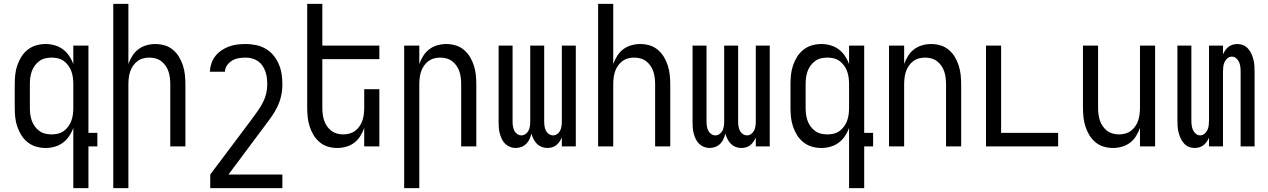

<svg xmlns="http://www.w3.org/2000/svg" viewBox="-20 -755 6540 990"><path d="M246 -62Q263 -62 279.5 -66Q296 -70 309.5 -80Q323 -90 333 -104Q343 -118 348.5 -134Q354 -150 356 -166.5Q358 -183 358 -200V-320Q358 -337 356 -353.5Q354 -370 348.5 -386Q343 -402 333 -416Q323 -430 309.5 -440Q296 -450 279.5 -454Q263 -458 246 -458Q229 -458 212.5 -454Q196 -450 182.5 -440Q169 -430 159 -416Q149 -402 143.5 -386Q138 -370 136 -353.5Q134 -337 134 -320V-200Q134 -183 136 -166.5Q138 -150 143.5 -134Q149 -118 159 -104Q169 -90 182.5 -80Q196 -70 212.5 -66Q229 -62 246 -62ZM358 215V-96Q350 -73 336.5 -53Q323 -33 304 -19Q285 -5 262 1.5Q239 8 215 8Q190 8 166 1Q142 -6 122.5 -21.5Q103 -37 90 -58Q77 -79 69 -102.5Q61 -126 58.5 -150.5Q56 -175 56 -200V-320Q56 -345 58.5 -369.5Q61 -394 69 -417.5Q77 -441 90 -462Q103 -483 122.5 -498.5Q142 -514 166 -521Q190 -528 215 -528Q239 -528 262 -521.5Q285 -515 304 -501Q323 -487 336.5 -467Q350 -447 358 -424V-520H436V-70H482V0H436V215Z M564 215V-735H642V-425Q650 -447 662.5 -467Q675 -487 693.5 -501Q712 -515 735 -521.5Q758 -528 781 -528Q806 -528 829.5 -521Q853 -514 872 -498Q891 -482 903.5 -461Q916 -440 923.5 -416.5Q931 -393 933.5 -368.5Q936 -344 936 -320V0H858V-320Q858 -337 856 -353.5Q854 -370 849 -385.5Q844 -401 834.5 -415Q825 -429 812 -439Q799 -449 783 -453.5Q767 -458 750 -458Q733 -458 717 -453.5Q701 -449 688 -439Q675 -429 665.5 -415Q656 -401 651 -385.5Q646 -370 644 -353.5Q642 -337 642 -320V215Z M1436 215H1064V145L1281 -144V-145L1283 -147Q1297 -166 1311 -186Q1325 -206 1336 -227.5Q1347 -249 1352.5 -272.5Q1358 -296 1358 -320Q1358 -337 1356 -353.5Q1354 -370 1348.5 -386Q1343 -402 1333.5 -416Q1324 -430 1310.5 -439.5Q1297 -449 1280.5 -453.5Q1264 -458 1248 -458Q1229 -458 1211 -455Q1193 -452 1177.5 -443Q1162 -434 1151 -418.5Q1140 -403 1140 -385H1062Q1063 -407 1070 -428Q1077 -449 1090.5 -466Q1104 -483 1122.5 -495.5Q1141 -508 1161.5 -515.5Q1182 -523 1204 -525.5Q1226 -528 1248 -528Q1274 -528 1300.5 -522.5Q1327 -517 1350 -503.5Q1373 -490 1390 -469.5Q1407 -449 1417.5 -424.5Q1428 -400 1432 -373.5Q1436 -347 1436 -320Q1436 -290 1429.5 -260.5Q1423 -231 1410 -204Q1397 -177 1379.5 -152.5Q1362 -128 1344 -104V-103H1343L1158 145H1436Z M1719 8Q1694 8 1670.5 1Q1647 -6 1628 -22Q1609 -38 1596.5 -59Q1584 -80 1576.5 -103.5Q1569 -127 1566.5 -151.5Q1564 -176 1564 -200V-735H1642V-520H1936V-450H1642V-200Q1642 -183 1644 -166.5Q1646 -150 1651 -134.5Q1656 -119 1665.5 -105Q1675 -91 1688 -81Q1701 -71 1717 -66.5Q1733 -62 1750 -62Q1767 -62 1783 -66.5Q1799 -71 1812 -81Q1825 -91 1834.5 -105Q1844 -119 1849 -134.5Q1854 -150 1856 -166.5Q1858 -183 1858 -200V-295H1936V0H1858V-95Q1850 -73 1837.5 -53Q1825 -33 1806.5 -19Q1788 -5 1765 1.5Q1742 8 1719 8Z M2064 215V-520H2142V-425Q2150 -447 2162.5 -467Q2175 -487 2193.5 -501Q2212 -515 2235 -521.5Q2258 -528 2281 -528Q2306 -528 2329.5 -521Q2353 -514 2372 -498Q2391 -482 2403.5 -461Q2416 -440 2423.5 -416.5Q2431 -393 2433.5 -368.5Q2436 -344 2436 -320V0H2358V-320Q2358 -337 2356 -353.5Q2354 -370 2349 -385.5Q2344 -401 2334.5 -415Q2325 -429 2312 -439Q2299 -449 2283 -453.5Q2267 -458 2250 -458Q2233 -458 2217 -453.5Q2201 -449 2188 -439Q2175 -429 2165.5 -415Q2156 -401 2151 -385.5Q2146 -370 2144 -353.5Q2142 -337 2142 -320V215Z M2639 8Q2624 8 2610 2.5Q2596 -3 2585 -13.5Q2574 -24 2567.5 -38Q2561 -52 2557 -66.5Q2553 -81 2552 -96Q2551 -111 2551 -126V-520H2623V-126Q2623 -115 2625 -103Q2627 -91 2632 -81Q2637 -71 2647 -64Q2657 -57 2668 -57Q2680 -57 2690 -64Q2700 -71 2705 -81Q2710 -91 2712 -103Q2714 -115 2714 -126V-520H2786V-126Q2786 -115 2788 -103Q2790 -91 2795 -81Q2800 -71 2810 -64Q2820 -57 2832 -57Q2843 -57 2853 -64Q2863 -71 2868 -81Q2873 -91 2875 -103Q2877 -115 2877 -126V-520H2949V0H2877V-46Q2872 -35 2865 -24.5Q2858 -14 2848.5 -6.5Q2839 1 2827 4.5Q2815 8 2802 8Q2787 8 2773 2.5Q2759 -3 2748.5 -13.5Q2738 -24 2731 -38Q2724 -52 2720 -66Q2717 -52 2710.5 -38Q2704 -24 2693.5 -13.5Q2683 -3 2668.5 2.5Q2654 8 2639 8Z M3064 0V-735H3142V-425Q3150 -447 3162.5 -467Q3175 -487 3193.5 -501Q3212 -515 3235 -521.5Q3258 -528 3281 -528Q3306 -528 3329.5 -521Q3353 -514 3372 -498Q3391 -482 3403.5 -461Q3416 -440 3423.5 -416.5Q3431 -393 3433.5 -368.5Q3436 -344 3436 -320V0H3358V-320Q3358 -337 3356 -353.5Q3354 -370 3349 -385.5Q3344 -401 3334.5 -415Q3325 -429 3312 -439Q3299 -449 3283 -453.5Q3267 -458 3250 -458Q3233 -458 3217 -453.5Q3201 -449 3188 -439Q3175 -429 3165.5 -415Q3156 -401 3151 -385.5Q3146 -370 3144 -353.5Q3142 -337 3142 -320V0Z M3639 8Q3624 8 3610 2.5Q3596 -3 3585 -13.5Q3574 -24 3567.5 -38Q3561 -52 3557 -66.5Q3553 -81 3552 -96Q3551 -111 3551 -126V-520H3623V-126Q3623 -115 3625 -103Q3627 -91 3632 -81Q3637 -71 3647 -64Q3657 -57 3668 -57Q3680 -57 3690 -64Q3700 -71 3705 -81Q3710 -91 3712 -103Q3714 -115 3714 -126V-520H3786V-126Q3786 -115 3788 -103Q3790 -91 3795 -81Q3800 -71 3810 -64Q3820 -57 3832 -57Q3843 -57 3853 -64Q3863 -71 3868 -81Q3873 -91 3875 -103Q3877 -115 3877 -126V-520H3949V0H3877V-46Q3872 -35 3865 -24.5Q3858 -14 3848.5 -6.5Q3839 1 3827 4.5Q3815 8 3802 8Q3787 8 3773 2.5Q3759 -3 3748.5 -13.5Q3738 -24 3731 -38Q3724 -52 3720 -66Q3717 -52 3710.5 -38Q3704 -24 3693.5 -13.5Q3683 -3 3668.5 2.5Q3654 8 3639 8Z M4246 -62Q4263 -62 4279.5 -66Q4296 -70 4309.5 -80Q4323 -90 4333 -104Q4343 -118 4348.5 -134Q4354 -150 4356 -166.5Q4358 -183 4358 -200V-320Q4358 -337 4356 -353.5Q4354 -370 4348.5 -386Q4343 -402 4333 -416Q4323 -430 4309.5 -440Q4296 -450 4279.5 -454Q4263 -458 4246 -458Q4229 -458 4212.5 -454Q4196 -450 4182.5 -440Q4169 -430 4159 -416Q4149 -402 4143.5 -386Q4138 -370 4136 -353.5Q4134 -337 4134 -320V-200Q4134 -183 4136 -166.5Q4138 -150 4143.5 -134Q4149 -118 4159 -104Q4169 -90 4182.5 -80Q4196 -70 4212.5 -66Q4229 -62 4246 -62ZM4358 215V-96Q4350 -73 4336.5 -53Q4323 -33 4304 -19Q4285 -5 4262 1.5Q4239 8 4215 8Q4190 8 4166 1Q4142 -6 4122.5 -21.5Q4103 -37 4090 -58Q4077 -79 4069 -102.5Q4061 -126 4058.5 -150.5Q4056 -175 4056 -200V-320Q4056 -345 4058.5 -369.5Q4061 -394 4069 -417.5Q4077 -441 4090 -462Q4103 -483 4122.5 -498.5Q4142 -514 4166 -521Q4190 -528 4215 -528Q4239 -528 4262 -521.5Q4285 -515 4304 -501Q4323 -487 4336.5 -467Q4350 -447 4358 -424V-520H4436V-70H4482V0H4436V215Z M4564 0V-520H4642V-425Q4650 -447 4662.5 -467Q4675 -487 4693.5 -501Q4712 -515 4735 -521.5Q4758 -528 4781 -528Q4806 -528 4829.5 -521Q4853 -514 4872 -498Q4891 -482 4903.5 -461Q4916 -440 4923.5 -416.5Q4931 -393 4933.5 -368.5Q4936 -344 4936 -320V0H4858V-320Q4858 -337 4856 -353.5Q4854 -370 4849 -385.5Q4844 -401 4834.5 -415Q4825 -429 4812 -439Q4799 -449 4783 -453.5Q4767 -458 4750 -458Q4733 -458 4717 -453.5Q4701 -449 4688 -439Q4675 -429 4665.5 -415Q4656 -401 4651 -385.5Q4646 -370 4644 -353.5Q4642 -337 4642 -320V0Z M5064 0V-520H5142V-70H5436V0Z M5719 8Q5694 8 5670.5 1Q5647 -6 5628 -22Q5609 -38 5596.5 -59Q5584 -80 5576.5 -103.5Q5569 -127 5566.5 -151.5Q5564 -176 5564 -200V-520H5642V-200Q5642 -183 5644 -166.5Q5646 -150 5651 -134.5Q5656 -119 5665.5 -105Q5675 -91 5688 -81Q5701 -71 5717 -66.5Q5733 -62 5750 -62Q5767 -62 5783 -66.5Q5799 -71 5812 -81Q5825 -91 5834.5 -105Q5844 -119 5849 -134.5Q5854 -150 5856 -166.5Q5858 -183 5858 -200V-520H5936V0H5858V-95Q5850 -73 5837.5 -53Q5825 -33 5806.5 -19Q5788 -5 5765 1.5Q5742 8 5719 8Z M6140 8Q6124 8 6109.5 2Q6095 -4 6084.5 -16Q6074 -28 6067.5 -42.5Q6061 -57 6057 -72.5Q6053 -88 6052 -103.5Q6051 -119 6051 -135V-520H6123V-135Q6123 -122 6124.5 -109.5Q6126 -97 6131 -85.5Q6136 -74 6146 -65.5Q6156 -57 6168 -57Q6181 -57 6191 -65.5Q6201 -74 6206 -85.5Q6211 -97 6212.5 -109.5Q6214 -122 6214 -135V-520H6286V-475Q6291 -486 6298 -496Q6305 -506 6314.5 -513.5Q6324 -521 6336 -524.5Q6348 -528 6360 -528Q6376 -528 6390.5 -522Q6405 -516 6415.5 -504Q6426 -492 6432.5 -477.5Q6439 -463 6443 -447.5Q6447 -432 6448 -416.5Q6449 -401 6449 -385V0H6377V-385Q6377 -398 6375.5 -410.5Q6374 -423 6369 -434.5Q6364 -446 6354 -454.5Q6344 -463 6332 -463Q6319 -463 6309 -454.5Q6299 -446 6294 -434.5Q6289 -423 6287.5 -410.5Q6286 -398 6286 -385V0H6214V-45Q6209 -34 6202 -24Q6195 -14 6185.5 -6.5Q6176 1 6164 4.5Q6152 8 6140 8Z"/></svg>

Font: Iosevka
Style: Regular
Weight: 400
Monospace: yes
Designer: Belleve Invis
Foundry: Belleve Invis
Version: Version 33.2.3; ttfautohint (v1.8.4)